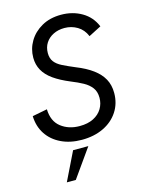

<svg xmlns="http://www.w3.org/2000/svg" viewBox="-135 -791 835 1095"><g transform="rotate(-15 282.0 -243.0)"><path d="M267 11Q198 11 145 -14.5Q92 -40 62 -85.5Q32 -131 30 -192L118 -209Q120 -138 165 -103Q210 -68 275 -68Q323 -68 356.5 -85Q390 -102 407.5 -131Q425 -160 425 -195Q425 -231 407.5 -254.5Q390 -278 360 -294.5Q330 -311 290 -327Q232 -351 194 -378Q156 -405 137.5 -438.5Q119 -472 119 -513Q119 -565 145.5 -609.5Q172 -654 220.5 -681.5Q269 -709 335 -709Q403 -709 457 -677.5Q511 -646 535 -587L461 -549Q444 -590 409.5 -610.5Q375 -631 334 -631Q297 -631 268 -616.5Q239 -602 222.5 -576.5Q206 -551 206 -517Q206 -486 221 -466Q236 -446 266 -431Q296 -416 339 -398Q397 -375 435.5 -346.5Q474 -318 493.5 -282.5Q513 -247 513 -200Q513 -138 481.5 -90Q450 -42 394.5 -15.5Q339 11 267 11ZM120 223 202 55H292L173 223Z"/></g></svg>

Font: Hanken Grotesk
Style: Italic
Weight: 400
Italic angle: -8°
Designer: Alfredo Marco Pradil
Foundry: Hanken Design Co.
Version: Version 3.013